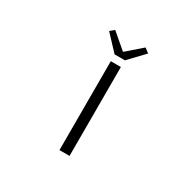

<svg xmlns="http://www.w3.org/2000/svg" viewBox="-196 -1155 1391 1370"><g transform="rotate(30 500.0 -470.5)"><path d="M458 0V-732.4H541V0ZM457 -788.1 339.8 -913.1 374 -941.4 497.1 -835.9H502.9L624 -941.4L661.1 -913.1L542 -788.1Z"/></g></svg>

Font: Gen Shin Gothic Monospace Normal
Style: Regular
Weight: 350
Designer: [Source Han Sans]
Ryoko NISHIZUKA  (kana & ideographs); Paul D. Hunt (Latin, Greek & Cyrillic); Wenlong ZHANG  (bopomofo
Version: Version 1.002.20150607